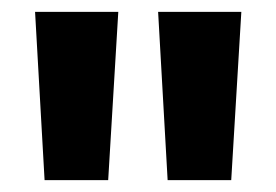

<svg xmlns="http://www.w3.org/2000/svg" viewBox="-20 -715 465 323"><path d="M55 -412 39 -695H179L162 -412ZM262 -412 246 -695H386L369 -412Z"/></svg>

Font: Fira Sans Extra Condensed ExtraBold
Style: Regular
Weight: 800
Width: 1
Designer: Carrois Corporate & Edenspiekermann AG
Foundry: Carrois Corporate GbR & Edenspiekermann AG
Version: Version 4.203